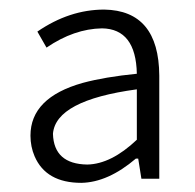

<svg xmlns="http://www.w3.org/2000/svg" viewBox="-20 -828 415 409"><path d="M153.3 -438.5Q78.1 -438.5 53.7 -495.1Q44.9 -515.6 44.9 -539.1Q44.9 -620.1 156.2 -651.4Q203.1 -664.1 271.5 -670.9Q269.5 -766.6 197.3 -767.6Q137.7 -766.6 79.1 -726.6L59.6 -760.7Q127.9 -807.6 202.1 -807.6Q318.4 -805.7 319.3 -667V-447.3H281.2L274.4 -490.2H269.5Q210 -439.5 153.3 -438.5ZM166 -477.5Q216.8 -478.5 271.5 -530.3V-637.7Q98.6 -614.3 92.8 -543Q94.7 -478.5 166 -477.5Z"/></svg>

Font: Taipei Sans TC Beta Light
Style: Regular
Weight: 300
Designer: JT Foundry
Foundry: JT Foundry
Version: Version 1.000